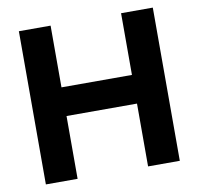

<svg xmlns="http://www.w3.org/2000/svg" viewBox="-78 -782 896 864"><g transform="rotate(-10 369.5 -350.0)"><path d="M63 0V-700H208V-418H530V-700H675V0H530V-287H208V0Z"/></g></svg>

Font: Red Hat Display ExtraBold
Style: Regular
Weight: 800
Designer: Pentagram, MCKL
Foundry: Pentagram, MCKL
Version: Version 1.023